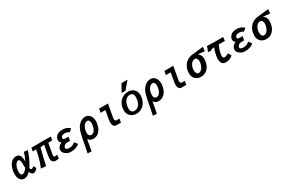

<svg xmlns="http://www.w3.org/2000/svg" viewBox="194 -2574 6845 4583"><g transform="rotate(-30 3616.0 -282.0)"><path d="M20 -204.5Q20 -247 28 -290Q42 -371.5 74.5 -431.5Q107 -491.5 154.5 -524Q202 -556.5 260 -556.5Q370.5 -556.5 386 -432.5Q395 -397.5 394 -336.5Q420 -388 443.8 -448.8Q467.5 -509.5 481 -555L581 -545Q556 -454 511.8 -358.8Q467.5 -263.5 424 -189.5L400 -155.5Q404.5 -131 413.2 -119.2Q422 -107.5 437.5 -107.5Q455.5 -107.5 471.2 -119.8Q487 -132 498 -149.5L545.5 -73Q488.5 4.5 425.5 4.5Q398.5 4.5 377.8 -19.5Q357 -43.5 342 -83.5Q256 7 174.5 7Q125.5 7 90.8 -20.2Q56 -47.5 38 -95.2Q20 -143 20 -204.5ZM129.5 -199.5Q129.5 -154 144 -130.2Q158.5 -106.5 184 -106.5Q216.5 -106.5 250.2 -133.8Q284 -161 316 -206Q314.5 -223.5 314.5 -238.5L313.5 -279Q313 -317.5 312 -341Q311 -364.5 308 -380.5Q296.5 -446 261.5 -446Q235 -446 210 -424.5Q185 -403 165.5 -362.2Q146 -321.5 135.5 -266Q129.5 -228.5 129.5 -199.5Z M929 -109Q928.5 -111 928.5 -116.5Q928.5 -150 947 -259Q965.5 -368 986.5 -460.5L878 -450Q840.5 -307 814.8 -200Q789 -93 769 5.5L632 -5.5Q678.5 -115 709 -222Q739.5 -329 763 -460.5L668 -455.5L684.5 -550.5H1220.5L1203.5 -455.5L1093 -450Q1057 -246.5 1042 -175.5Q1039 -152.5 1039 -135.5Q1039 -111.5 1045.5 -100.2Q1052 -89 1066 -89Q1083.5 -89 1095.2 -91.8Q1107 -94.5 1124 -100.5L1134 -104L1124.5 -6.5Q1110.5 3.5 1092.8 6.8Q1075 10 1050 10H1032.5Q981.5 10 954 -22.2Q926.5 -54.5 929 -109Z M1311.5 -43.5Q1282 -63.5 1266 -91Q1250 -118.5 1250 -149.5Q1250 -160 1252.5 -173.5Q1265 -253.5 1370 -301Q1346.5 -315.5 1333.2 -336.5Q1320 -357.5 1320 -385Q1320 -397.5 1323 -411.5Q1327.5 -441 1347.5 -469.8Q1367.5 -498.5 1397.5 -520.5Q1457 -554.5 1541 -554.5Q1599 -554.5 1645.5 -536.5Q1668 -527.5 1690.2 -514.2Q1712.5 -501 1740 -478L1662.5 -409.5Q1640.5 -430.5 1611.5 -440Q1582.5 -449.5 1545 -449.5Q1447.5 -449.5 1435.5 -383Q1435 -380.5 1435 -375.5Q1435 -355 1453.5 -345.5Q1472 -336 1510.5 -336H1582.5L1564 -231H1494.5Q1464.5 -231 1439 -221Q1413.5 -211 1396.5 -192.8Q1379.5 -174.5 1375 -151Q1374.5 -148 1374.5 -143Q1374.5 -117.5 1398.5 -104.2Q1422.5 -91 1467.5 -91Q1564 -91 1630.5 -154.5L1696 -72Q1611 7.5 1463.5 7.5Q1413 7.5 1377.5 -4.8Q1342 -17 1311.5 -43.5Z M1777.5 240 1817.5 44.5 1829.5 -18.5Q1843 -93.5 1856.5 -160Q1870 -226.5 1889 -295Q1910.5 -373.5 1953 -431Q1995.5 -488.5 2050.5 -518.8Q2105.5 -549 2164 -549Q2217.5 -549 2257 -519.2Q2296.5 -489.5 2317.2 -439.2Q2338 -389 2338 -328.5Q2338 -295 2332.5 -266Q2317 -176.5 2280 -115.2Q2243 -54 2191.5 -23.8Q2140 6.5 2080.5 6.5Q2041.5 6.5 2017.2 -1.8Q1993 -10 1980 -22Q1967 -34 1953 -53.5L1944 -65Q1939 -52 1933.8 -25.5Q1928.5 1 1917 67Q1895 190 1884 245ZM2217 -278.5Q2222 -307 2222 -335Q2222 -382.5 2206 -410.2Q2190 -438 2158.5 -438Q2123 -438 2092.2 -414.5Q2061.5 -391 2039.8 -350Q2018 -309 2008.5 -258Q2003 -227 2003 -197.5Q2003 -99.5 2080.5 -99.5Q2130 -99.5 2165.5 -145.8Q2201 -192 2217 -278.5Z M2613 -133Q2613 -161 2618 -189L2663 -445.5H2531.5L2550 -550H2794.5L2731.5 -195Q2728.5 -178.5 2728.5 -164Q2728.5 -135 2740.5 -118.2Q2752.5 -101.5 2775 -101.5H2852Q2850.5 -86.5 2843.5 -49L2835.5 0H2705.5Q2661.5 -0.5 2637.2 -36.8Q2613 -73 2613 -133Z M3038.5 -223.5Q3038.5 -253.5 3044.5 -286.5Q3058 -365 3100.8 -426Q3143.5 -487 3207.2 -521Q3271 -555 3345 -555Q3412 -555 3462.5 -528Q3513 -501 3540.5 -451Q3568 -401 3568 -333.5Q3568 -302.5 3562 -268Q3548.5 -189.5 3507.8 -127.8Q3467 -66 3405 -31.2Q3343 3.5 3268.5 3.5Q3202 3.5 3149.8 -24.2Q3097.5 -52 3068 -103.2Q3038.5 -154.5 3038.5 -223.5ZM3443 -284.5Q3449 -319 3449 -347.5Q3449 -408 3423 -439Q3397 -470 3347 -470Q3278.5 -470 3230.2 -416.8Q3182 -363.5 3164 -265Q3158 -230.5 3158 -202.5Q3158 -142.5 3184.2 -112Q3210.5 -81.5 3261 -81.5Q3329.5 -81.5 3377.2 -133.8Q3425 -186 3443 -284.5ZM3203 -604 3318 -809H3484.5L3308.5 -604Z M3577.5 240 3617.5 44.5 3629.5 -18.5Q3643 -93.5 3656.5 -160Q3670 -226.5 3689 -295Q3710.5 -373.5 3753 -431Q3795.5 -488.5 3850.5 -518.8Q3905.5 -549 3964 -549Q4017.5 -549 4057 -519.2Q4096.5 -489.5 4117.2 -439.2Q4138 -389 4138 -328.5Q4138 -295 4132.5 -266Q4117 -176.5 4080 -115.2Q4043 -54 3991.5 -23.8Q3940 6.5 3880.5 6.5Q3841.5 6.5 3817.2 -1.8Q3793 -10 3780 -22Q3767 -34 3753 -53.5L3744 -65Q3739 -52 3733.8 -25.5Q3728.5 1 3717 67Q3695 190 3684 245ZM4017 -278.5Q4022 -307 4022 -335Q4022 -382.5 4006 -410.2Q3990 -438 3958.5 -438Q3923 -438 3892.2 -414.5Q3861.5 -391 3839.8 -350Q3818 -309 3808.5 -258Q3803 -227 3803 -197.5Q3803 -99.5 3880.5 -99.5Q3930 -99.5 3965.5 -145.8Q4001 -192 4017 -278.5Z M4413 -133Q4413 -161 4418 -189L4463 -445.5H4331.5L4350 -550H4594.5L4531.5 -195Q4528.5 -178.5 4528.5 -164Q4528.5 -135 4540.5 -118.2Q4552.5 -101.5 4575 -101.5H4652Q4650.5 -86.5 4643.5 -49L4635.5 0H4505.5Q4461.5 -0.5 4437.2 -36.8Q4413 -73 4413 -133Z M4828.5 -209.5Q4828.5 -242.5 4835 -276.5Q4848.5 -355 4890.2 -417Q4932 -479 4998 -515.8Q5064 -552.5 5147 -557Q5196.5 -559 5367 -581.5L5432.5 -589.5L5422 -474.5Q5327.5 -487.5 5236.5 -494Q5321 -437 5321 -323.5Q5321 -290 5314.5 -254Q5301 -175 5264.2 -115.2Q5227.5 -55.5 5170.8 -22.8Q5114 10 5043.5 10Q4978 10 4929.5 -17Q4881 -44 4854.8 -93.5Q4828.5 -143 4828.5 -209.5ZM5187.5 -281.5Q5192 -309.5 5192 -332Q5192 -381 5172.5 -408.2Q5153 -435.5 5118 -435.5Q5083 -435.5 5052 -413Q5021 -390.5 4998.8 -350.8Q4976.5 -311 4967 -260Q4963 -237.5 4963 -211.5Q4963 -159 4983.5 -127Q5004 -95 5039 -95Q5071.5 -95 5101.8 -118.5Q5132 -142 5154.5 -184.2Q5177 -226.5 5187.5 -281.5Z M5487 -446Q5502.5 -482.5 5512.2 -508Q5522 -533.5 5526.5 -555.5Q5553.5 -552.5 5707.5 -551.2Q5861.5 -550 5971 -550L5957.5 -447.5H5791Q5765 -392.5 5748 -345.2Q5731 -298 5719.5 -240.5Q5712.5 -202.5 5712.5 -177.5Q5712.5 -145.5 5724 -129.5Q5735.5 -113.5 5760.5 -113.5Q5787 -113.5 5817.5 -125.5Q5848 -137.5 5871 -157.5L5925 -68Q5884 -34 5838 -13.2Q5792 7.5 5729 7.5Q5658.5 7.5 5626.5 -36.5Q5594.5 -80.5 5594.5 -155.5Q5594.5 -198 5604 -249.5Q5619 -342 5659.5 -446Q5616 -443.5 5591.8 -435Q5567.5 -426.5 5551.5 -408L5475 -417.5Z M6111.5 -43.5Q6082 -63.5 6066 -91Q6050 -118.5 6050 -149.5Q6050 -160 6052.5 -173.5Q6065 -253.5 6170 -301Q6146.5 -315.5 6133.2 -336.5Q6120 -357.5 6120 -385Q6120 -397.5 6123 -411.5Q6127.5 -441 6147.5 -469.8Q6167.5 -498.5 6197.5 -520.5Q6257 -554.5 6341 -554.5Q6399 -554.5 6445.5 -536.5Q6468 -527.5 6490.2 -514.2Q6512.5 -501 6540 -478L6462.5 -409.5Q6440.5 -430.5 6411.5 -440Q6382.5 -449.5 6345 -449.5Q6247.5 -449.5 6235.5 -383Q6235 -380.5 6235 -375.5Q6235 -355 6253.5 -345.5Q6272 -336 6310.5 -336H6382.5L6364 -231H6294.5Q6264.5 -231 6239 -221Q6213.5 -211 6196.5 -192.8Q6179.5 -174.5 6175 -151Q6174.5 -148 6174.5 -143Q6174.5 -117.5 6198.5 -104.2Q6222.5 -91 6267.5 -91Q6364 -91 6430.5 -154.5L6496 -72Q6411 7.5 6263.5 7.5Q6213 7.5 6177.5 -4.8Q6142 -17 6111.5 -43.5Z M6628.5 -209.5Q6628.5 -242.5 6635 -276.5Q6648.5 -355 6690.2 -417Q6732 -479 6798 -515.8Q6864 -552.5 6947 -557Q6996.5 -559 7167 -581.5L7232.5 -589.5L7222 -474.5Q7127.5 -487.5 7036.5 -494Q7121 -437 7121 -323.5Q7121 -290 7114.5 -254Q7101 -175 7064.2 -115.2Q7027.5 -55.5 6970.8 -22.8Q6914 10 6843.5 10Q6778 10 6729.5 -17Q6681 -44 6654.8 -93.5Q6628.5 -143 6628.5 -209.5ZM6987.5 -281.5Q6992 -309.5 6992 -332Q6992 -381 6972.5 -408.2Q6953 -435.5 6918 -435.5Q6883 -435.5 6852 -413Q6821 -390.5 6798.8 -350.8Q6776.5 -311 6767 -260Q6763 -237.5 6763 -211.5Q6763 -159 6783.5 -127Q6804 -95 6839 -95Q6871.5 -95 6901.8 -118.5Q6932 -142 6954.5 -184.2Q6977 -226.5 6987.5 -281.5Z"/></g></svg>

Font: JuliaMono ExtraBold
Style: Italic
Weight: 800
Italic angle: -9°
Monospace: yes
Designer: cormullion
Foundry: corm
Version: Version 0.057; ttfautohint (v1.8.4)